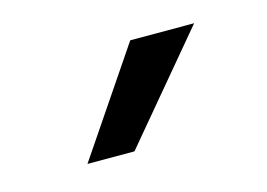

<svg xmlns="http://www.w3.org/2000/svg" viewBox="-40 -821 411 296"><g transform="rotate(-15 165.0 -673.5)"><path d="M145 -590H70L183 -757H285Z"/></g></svg>

Font: M PLUS 1p
Style: Regular
Weight: 400
Version: Version 1.062